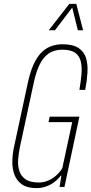

<svg xmlns="http://www.w3.org/2000/svg" viewBox="-20 -963 471 989"><path d="M169 6Q121 6 94 -12.5Q67 -31 55 -62Q43 -93 43.5 -130.5Q44 -168 52 -205L125 -544Q136 -593 152 -629Q168 -665 189.5 -688.5Q211 -712 239.5 -723.5Q268 -735 302 -735Q355 -735 384 -716Q413 -697 423 -664.5Q433 -632 430.5 -589.5Q428 -547 419 -500H389Q396 -541 399.5 -578.5Q403 -616 396.5 -645Q390 -674 368 -690.5Q346 -707 301 -707Q258 -707 229.5 -686.5Q201 -666 183.5 -629Q166 -592 155 -542L82 -203Q76 -173 73.5 -141.5Q71 -110 79.5 -83Q88 -56 111.5 -39.5Q135 -23 180 -23Q203 -23 225 -31.5Q247 -40 266.5 -56.5Q286 -73 301 -97L352 -334H230L236 -362H389L312 0H287L296 -58H293Q269 -27 236.5 -10.5Q204 6 169 6ZM231 -807 337 -943H373L408 -807H381L352 -924L263 -807Z"/></svg>

Font: Hubot Sans Condensed ExtraLight
Style: Italic
Weight: 200
Width: 3
Italic angle: -12.0243°
Designer: Deni Anggara
Foundry: GitHub, Inc., Subsidiary of Microsoft Corporation
Version: Version 2.000